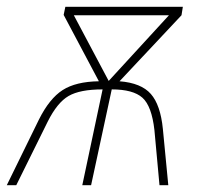

<svg xmlns="http://www.w3.org/2000/svg" viewBox="-66 -547 592 567"><path d="M-46 0H-18L75 -188Q103 -244 136.5 -263.5Q170 -283 237 -283L177 0H203L264 -283Q327 -283 354.5 -258.5Q382 -234 390 -163L405 0H431L415 -166Q408 -237 379.5 -269.5Q351 -302 287 -307L470 -502L474 -527H127L122 -503L226 -307Q158 -306 119 -281Q80 -256 49 -194ZM255 -308 152 -502H433Z"/></svg>

Font: Noto Sans UI SemiCondensed Thin
Style: Italic
Weight: 250
Width: 4
Italic angle: -12°
Designer: Monotype Design Team
Foundry: Monotype Imaging Inc.
Version: Version 1.901